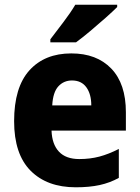

<svg xmlns="http://www.w3.org/2000/svg" viewBox="-20 -786 593 816"><path d="M283 -559Q391 -559 453 -494.5Q515 -430 515 -309V-231H199Q201 -173 230.5 -141.5Q260 -110 317 -110Q363 -110 402.5 -120.5Q442 -131 485 -153V-30Q447 -9 403.5 0.5Q360 10 302 10Q180 10 110 -60.5Q40 -131 40 -271Q40 -415 105 -487Q170 -559 283 -559ZM286 -444Q251 -444 228 -419Q205 -394 202 -338H368Q368 -386 347 -415Q326 -444 286 -444ZM478 -756Q460 -738 428.5 -710Q397 -682 363 -653.5Q329 -625 303 -606H194V-619Q219 -652 249.5 -692Q280 -732 300 -766H478Z"/></svg>

Font: Noto Sans Gurmukhi SemiCondensed ExtraBold
Style: Regular
Weight: 800
Width: 4
Designer: Jelle Bosma - Monotype Design Team
Foundry: Monotype Imaging Inc.
Version: Version 2.004; ttfautohint (v1.8.4.7-5d5b)